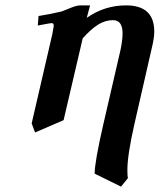

<svg xmlns="http://www.w3.org/2000/svg" viewBox="-20 -465 601 722"><path d="M318.8 -444.8 306.2 -397.9Q373 -444.8 454.1 -444.8Q560.1 -444.8 560.1 -346.2Q560.1 -322.3 550.8 -284.2L485.8 0Q459 117.7 459 173.8Q459 196.3 460.9 205.1L435.1 236.8L335.9 188Q335.9 144.5 369.1 0L433.1 -276.9Q440.9 -313.5 440.9 -339.8Q440.9 -389.2 404.8 -389.2Q375.5 -389.2 348.4 -372.1Q321.3 -355 291 -320.8L219.2 -13.2L111.8 33.2L99.1 -1L176.8 -336.9Q182.1 -364.7 182.1 -367.2Q182.1 -377.9 175.8 -377.9Q171.4 -377.9 166.5 -377.2Q161.6 -376.5 148.9 -374Q136.2 -371.6 122.1 -369.1L125 -404.8Q175.8 -413.1 211.9 -421.9Q218.8 -424.3 232.9 -430.2L247.1 -436Q269 -444.8 282.2 -444.8Z"/></svg>

Font: Linux Libertine G
Style: Semibold Italic
Weight: 600
Italic angle: -11.5°
Designer: Philipp H. Poll
Foundry: Philipp H. Poll
Version: Version 5.1.1